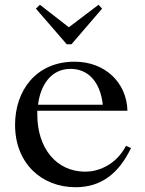

<svg xmlns="http://www.w3.org/2000/svg" viewBox="-20 -772 606 803"><path d="M130 -736 147 -752 268 -658 392 -752 407 -736 279 -587H259ZM43 -250C43 -89 154 11 296 11C404 11 477 -47 528 -153L507 -162C463 -79 388 -54 337 -54C215 -54 136 -153 136 -293V-309H513C510 -426 420 -514 292 -514C129 -514 43 -391 43 -250ZM139 -334C149 -414 192 -484 275 -484C347 -484 399 -432 410 -334Z"/></svg>

Font: Ortica Linear
Style: Regular
Weight: 400
Designer: Benedetta Bovani
Foundry: Collletttivo
Version: Version 2.000;Glyphs 3.1.2 (3151)